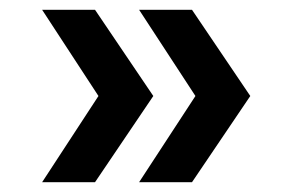

<svg xmlns="http://www.w3.org/2000/svg" viewBox="-20 -436 587 392"><path d="M379 -240 264 -416H372L491 -240L372 -64H264ZM181 -240 66 -416H174L293 -240L174 -64H66Z"/></svg>

Font: Montserrat Alternates
Style: Regular
Weight: 400
Designer: Julieta Ulanovsky
Foundry: Julieta Ulanovsky
Version: Version 2.001